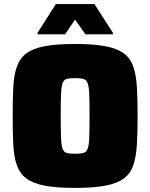

<svg xmlns="http://www.w3.org/2000/svg" viewBox="-20 -911 735 939"><path d="M347 8Q256 8 198.5 -3Q141 -14 109 -38Q77 -62 62.5 -103Q48 -144 45 -203.5Q42 -263 42 -344Q42 -425 45 -484.5Q48 -544 62.5 -585Q77 -626 109 -650Q141 -674 198.5 -685Q256 -696 347 -696Q438 -696 495.5 -685Q553 -674 585.5 -650Q618 -626 632 -585Q646 -544 649.5 -484.5Q653 -425 653 -344Q653 -263 649.5 -203.5Q646 -144 632 -103Q618 -62 585.5 -38Q553 -14 495.5 -3Q438 8 347 8ZM347 -159Q373 -159 387.5 -163Q402 -167 408.5 -183.5Q415 -200 416.5 -238Q418 -276 418 -344Q418 -412 416.5 -450Q415 -488 408.5 -504.5Q402 -521 387.5 -525Q373 -529 347 -529Q321 -529 306.5 -525Q292 -521 286 -504.5Q280 -488 278.5 -450Q277 -412 277 -344Q277 -276 278.5 -238Q280 -200 286 -183.5Q292 -167 306.5 -163Q321 -159 347 -159ZM164 -743V-751L253 -891H442L532 -751V-743H398L347 -815L298 -743Z"/></svg>

Font: Saira Black
Style: Regular
Weight: 900
Designer: Hector Gatti with collaboration of the Omnibus-Type team
Foundry: Omnibus-Type
Version: Version 1.100; ttfautohint (v1.8.3)